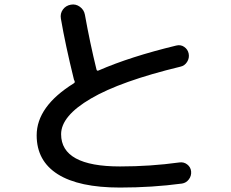

<svg xmlns="http://www.w3.org/2000/svg" viewBox="-20 -799 1040 864"><path d="M520 45Q335 45 240 -15Q145 -75 145 -190Q145 -320 312 -424Q319 -428 315 -436Q314 -438 313 -440Q312 -442 312 -444Q274 -598 254 -715Q250 -738 263 -756Q276 -774 299 -778Q321 -782 339.5 -768.5Q358 -755 362 -733Q385 -605 414 -487Q416 -478 424 -482Q566 -544 773 -594Q793 -599 809 -588Q825 -577 829 -558Q833 -538 822 -520.5Q811 -503 792 -499Q523 -434 389 -355.5Q255 -277 255 -195Q255 -50 520 -50Q657 -50 787 -68Q807 -71 822.5 -59Q838 -47 840 -28Q842 -8 830 8Q818 24 799 27Q665 45 520 45Z"/></svg>

Font: Rounded Mplus 1c Medium
Style: Regular
Weight: 500
Version: Version 1.059.20150529